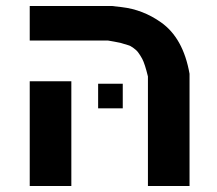

<svg xmlns="http://www.w3.org/2000/svg" viewBox="-20 -620 722 640"><path d="M473.1 -365.2Q462.9 -407.2 454.1 -423.8Q451.7 -428.7 447.5 -435.1Q443.4 -441.4 442.9 -441.9Q436 -453.6 416 -465.8Q414.1 -467.3 407 -469.5Q399.9 -471.7 391.6 -474.1Q383.3 -476.6 381.8 -477.1Q379.4 -478 359.9 -481.4Q340.3 -484.9 339.8 -484.9H79.1V-600.1H352.1Q357.9 -599.6 386.2 -596.2Q456.5 -587.9 516.1 -545.9Q590.8 -493.7 611.8 -374V0H473.1ZM79.1 0V-349.1H217.8V0ZM307.1 -340.8H389.2V-258.8H307.1Z"/></svg>

Font: Miedinger*
Style: Bold
Weight: 700
Version: Version 001.000